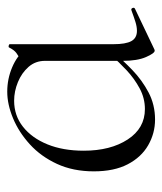

<svg xmlns="http://www.w3.org/2000/svg" viewBox="21 -460 448 530"><g transform="rotate(-90 245.0 -195.0)"><path d="M180 9Q142 9 109 -10Q76 -29 56.5 -66.5Q37 -104 37 -160Q37 -217 57.5 -261.5Q78 -306 111.5 -336.5Q145 -367 183.5 -383Q222 -399 257 -399Q292 -399 324 -385.5Q356 -372 374 -349L342 -295Q342 -321 325.5 -340Q309 -359 283.5 -369.5Q258 -380 232 -380Q191 -380 160 -355.5Q129 -331 111.5 -288Q94 -245 94 -188Q94 -114 125 -66.5Q156 -19 209 -19Q239 -19 266 -33.5Q293 -48 316 -69.5Q339 -91 358 -113L366 -106Q344 -80 316.5 -53.5Q289 -27 255 -9Q221 9 180 9ZM370 8Q363 8 352.5 -16Q342 -40 342 -80V-361Q356 -368 364 -374Q372 -380 379 -394Q380 -396 384 -395Q388 -394 388 -392V-106Q388 -72 396.5 -56.5Q405 -41 425 -41Q436 -41 449 -45Q462 -49 481 -56Q486 -58 488 -53Q490 -48 485 -46L374 7Q372 8 370 8Z"/></g></svg>

Font: Cormorant Infant Light
Style: Regular
Weight: 300
Designer: Christian Thalmann (Catharsis Fonts)
Foundry: Catharsis Fonts
Version: Version 4.001